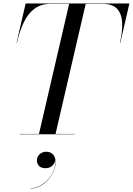

<svg xmlns="http://www.w3.org/2000/svg" viewBox="-20 -770 762 1101"><path d="M191.5 149.7Q191.5 129.7 206.9 114.9Q222.3 100.1 245.1 100.1Q268.7 100.1 283.7 115.1Q298.7 130.1 298.7 161.7Q298.7 188.5 286.3 215.1Q273.9 241.7 253.3 263.5Q232.7 285.3 206.9 298.3Q181.1 311.3 153.9 311.3V309.7Q180.7 309.7 207.5 295.7Q234.3 281.7 255.7 258.5Q277.1 235.3 288.5 206.5Q299.9 177.7 296.3 148.1Q294.3 168.1 278.9 181.3Q263.5 194.5 241.5 194.5Q215.9 194.5 203.7 181.3Q191.5 168.1 191.5 149.7ZM93 -2H203.5L376.5 -748H272Q213.5 -748 175.8 -718.5Q138 -689 114.8 -638.5Q91.5 -588 77 -525H75L127 -750H722L670 -525H668Q682.5 -588.5 680.5 -639Q678.5 -689.5 652 -718.8Q625.5 -748 567 -748H471.5L298.5 -2H408V0H93Z"/></svg>

Font: Bodoni* 96pt
Style: Italic
Weight: 400
Italic angle: -13°
Version: Version 2.3